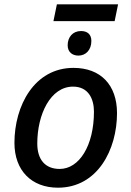

<svg xmlns="http://www.w3.org/2000/svg" viewBox="-20 -862 609 891"><path d="M228 -764H512L528 -842H244ZM344 -604C378 -604 404 -630 404 -672C404 -702 386 -718 356 -718C317 -718 294 -689 294 -652C294 -620 316 -604 344 -604ZM249 9C433 9 523 -168 523 -337C523 -468 447 -547 321 -547C139 -547 47 -371 47 -199C47 -71 126 9 249 9ZM257 -78C190 -78 153 -121 153 -196C153 -331 214 -460 319 -460C391 -460 416 -402 416 -344C416 -185 347 -78 257 -78Z"/></svg>

Font: Noto Sans Medium
Style: Italic
Weight: 500
Italic angle: -12°
Designer: Monotype Design Team
Foundry: Monotype Imaging Inc.
Version: Version 2.013